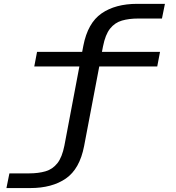

<svg xmlns="http://www.w3.org/2000/svg" viewBox="-20 -770 915 1000"><path d="M13.5 209.5 29 133H132Q180 133 217 122.2Q254 111.5 278.8 80.2Q303.5 49 315.5 -12L393.5 -424H158.5L173 -500H408L414 -531.5Q437 -650.5 509 -700.2Q581 -750 694.5 -750H839L823.5 -673.5H700Q652 -673.5 615 -662.8Q578 -652 553.2 -620.8Q528.5 -589.5 516.5 -528.5L511 -500H813.5L799 -424H497L418 -9Q395 110 323 159.8Q251 209.5 137.5 209.5Z"/></svg>

Font: Trispace SemiExpanded
Style: Regular
Weight: 400
Width: 6
Designer: Tyler Finck
Foundry: Etcetera Type Company
Version: Version 1.210; ttfautohint (v1.8.3)